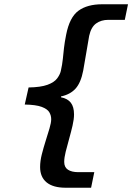

<svg xmlns="http://www.w3.org/2000/svg" viewBox="-20 -728 640 900"><path d="M288 152Q229 152 198.5 127Q168 102 168 55Q168 27 176 -4.5Q184 -36 194 -67.5Q204 -99 212 -126Q220 -153 220 -169Q220 -187 211 -202Q202 -217 175.5 -227Q149 -237 96 -238L114 -318Q171 -319 202.5 -330.5Q234 -342 247.5 -360Q261 -378 265 -395Q272 -426 274.5 -451.5Q277 -477 280 -503.5Q283 -530 290 -565Q306 -647 347.5 -677.5Q389 -708 459 -708H580L565 -635H488Q454 -635 430.5 -618Q407 -601 398 -560Q391 -520 384.5 -481Q378 -442 370 -397Q359 -340 334 -312.5Q309 -285 266 -276V-272Q297 -266 312 -246.5Q327 -227 327 -192Q327 -169 320 -139Q313 -109 304 -77Q295 -45 288 -17Q281 11 281 31Q281 56 298.5 67.5Q316 79 347 79H422L407 152Z"/></svg>

Font: Source Code Pro ExtraLight
Style: Bold Italic
Weight: 700
Italic angle: -11°
Monospace: yes
Version: Version 1.016;hotconv 1.0.116;makeotfexe 2.5.65601